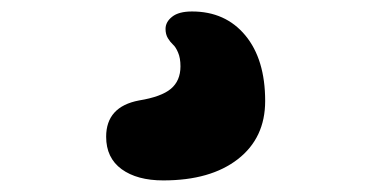

<svg xmlns="http://www.w3.org/2000/svg" viewBox="-20 -79 645 333"><path d="M263.2 233.9Q217.8 233.9 190.9 214.4Q164.1 194.8 164.1 158.2Q164.1 106 221.2 95.2Q259.8 88.9 276.4 75Q293 61 293 36.1Q293 21.5 288.8 12Q284.7 2.4 280 -1.7Q275.4 -5.9 271.2 -12.7Q267.1 -19.5 267.1 -28.8Q267.1 -41 278.6 -50Q290 -59.1 313 -59.1Q371.1 -59.1 405.5 -17.6Q439.9 23.9 439.9 96.2Q439.9 160.2 392.6 197Q345.2 233.9 263.2 233.9Z"/></svg>

Font: Shantell Sans Irregular Bouncy
Style: Bold
Weight: 700
Designer: Stephen Nixon, Anya Danilova, Shantell Martin
Foundry: Arrow Type
Version: Version 1.006;[9816181b4]